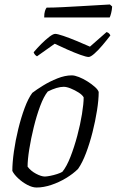

<svg xmlns="http://www.w3.org/2000/svg" viewBox="-20 -836 520 856"><path d="M143 0Q124 0 101.5 -12Q79 -24 60.5 -41.5Q42 -59 35 -74Q35 -111 42 -160.5Q49 -210 61.5 -261Q74 -312 90 -355Q106 -398 124 -422Q142 -436 172 -454.5Q202 -473 236 -486.5Q270 -500 300 -500Q313 -500 332 -492.5Q351 -485 370 -473Q389 -461 403 -448.5Q417 -436 420 -426Q420 -391 412.5 -343.5Q405 -296 392.5 -246.5Q380 -197 363.5 -153.5Q347 -110 328 -83Q306 -61 274.5 -42Q243 -23 208.5 -11.5Q174 0 143 0ZM180 -49Q188 -49 203.5 -52Q219 -55 234.5 -60Q250 -65 258 -70Q277 -93 294 -136.5Q311 -180 324.5 -230.5Q338 -281 345.5 -327.5Q353 -374 353 -402Q347 -413 330.5 -423.5Q314 -434 295.5 -441.5Q277 -449 264 -449Q235 -449 193 -428Q175 -406 159 -363Q143 -320 130.5 -269Q118 -218 110.5 -171Q103 -124 103 -93Q117 -74 140.5 -61.5Q164 -49 180 -49ZM375 -582Q365 -582 338.5 -591.5Q312 -601 280.5 -615Q249 -629 224 -641L145 -585Q134 -591 130 -603Q146 -622 164.5 -640.5Q183 -659 200 -672Q217 -685 226 -685Q236 -685 262.5 -676Q289 -667 321.5 -653.5Q354 -640 381 -628L455 -693Q463 -691 467 -686Q471 -681 472 -678Q456 -657 437 -634.5Q418 -612 401 -597Q384 -582 375 -582ZM177 -758Q177 -776 180.5 -787Q184 -798 188 -802Q217 -802 257.5 -804Q298 -806 340.5 -808.5Q383 -811 417.5 -813Q452 -815 470 -816L480 -807Q479 -791 475.5 -777.5Q472 -764 469 -758Z"/></svg>

Font: Texturina Thin
Style: Italic
Weight: 100
Italic angle: -11°
Designer: Guillermo Torres Carreño
Foundry: Omnibus-Type
Version: Version 1.002; ttfautohint (v1.8.3)